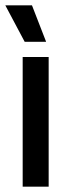

<svg xmlns="http://www.w3.org/2000/svg" viewBox="-22 -704 266 724"><path d="M63.5 0V-489H161.5V0ZM98.5 -684 151.5 -547.5V-546.5H71L-1.5 -683V-684Z"/></svg>

Font: Anek Latin Medium Medium
Style: Regular
Weight: 500
Version: Version 1.003